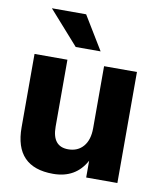

<svg xmlns="http://www.w3.org/2000/svg" viewBox="-84 -802 731 879"><g transform="rotate(10 282.0 -363.0)"><path d="M222.2 9.8Q43.9 9.8 43.9 -174.8V-516.1H196.8V-205.1Q196.8 -112.8 271 -112.8Q315.4 -112.8 341.3 -143.1Q367.2 -173.3 367.2 -228V-516.1H520V0H375V-78.1Q327.6 9.8 222.2 9.8ZM339.8 -580.1H224.1L85.9 -735.8H245.1Z"/></g></svg>

Font: Creato Display ExtraBold
Style: Regular
Weight: 800
Version: Version 1.000